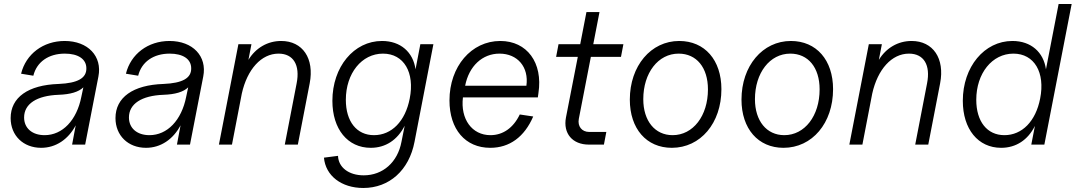

<svg xmlns="http://www.w3.org/2000/svg" viewBox="-20 -720 5356 956"><path d="M185 16C258 16 320 -26 357 -96L339 0H404L470 -339C490 -440 418 -516 302 -516C195 -516 109 -451 85 -353L146 -343C163 -412 222 -453 303 -453C369 -453 410 -426 410 -380C411 -331 367 -306 272 -302C120 -297 33 -235 33 -132C33 -45 96 16 185 16ZM202 -47C140 -47 100 -82 100 -135C100 -203 163 -244 272 -248C330 -250 371 -262 395 -285L385 -238C362 -121 291 -47 202 -47Z M707 16C780 16 842 -26 879 -96L861 0H926L992 -339C1012 -440 940 -516 824 -516C717 -516 631 -451 607 -353L668 -343C685 -412 744 -453 825 -453C891 -453 932 -426 932 -380C933 -331 889 -306 794 -302C642 -297 555 -235 555 -132C555 -45 618 16 707 16ZM724 -47C662 -47 622 -82 622 -135C622 -203 685 -244 794 -248C852 -250 893 -262 917 -285L907 -238C884 -121 813 -47 724 -47Z M1457 -305 1398 0H1463L1522 -305C1546 -429 1487 -516 1380 -516C1312 -516 1253 -481 1217 -422L1232 -500H1167L1070 0H1135L1184 -254C1211 -375 1281 -453 1367 -453C1441 -453 1475 -396 1457 -305Z M1789 216C1918 216 2017 128 2044 -14L2138 -500H2073L2049 -375C2037 -460 1975 -516 1882 -516C1742 -516 1635 -387 1635 -218C1635 -77 1711 16 1826 16C1900 16 1959 -23 1995 -94L1979 -14C1960 88 1886 153 1791 153C1716 153 1665 113 1663 56L1593 65C1601 155 1680 216 1789 216ZM1842 -47C1756 -47 1702 -115 1702 -223C1702 -355 1781 -453 1887 -453C1991 -453 2046 -359 2020 -229C1998 -116 1930 -47 1842 -47Z M2421 16C2517 16 2591 -38 2635 -140L2568 -150C2536 -83 2484 -47 2422 -47C2330 -47 2272 -127 2285 -235H2658L2661 -257C2684 -408 2604 -516 2471 -516C2327 -516 2218 -389 2218 -220C2218 -76 2297 16 2421 16ZM2601 -293H2296C2315 -391 2382 -453 2467 -453C2557 -453 2614 -386 2601 -293Z M2912 0H2987L2999 -63H2914C2877 -63 2855 -91 2862 -128L2922 -437H3072L3084 -500H2934L2965 -660H2900L2869 -500H2761L2749 -437H2857L2798 -135C2783 -56 2830 0 2912 0Z M3325 16C3468 16 3572 -107 3572 -276C3572 -421 3489 -516 3362 -516C3221 -516 3116 -392 3116 -224C3116 -79 3199 16 3325 16ZM3329 -47C3241 -47 3183 -118 3183 -226C3183 -357 3257 -453 3359 -453C3448 -453 3505 -384 3505 -275C3505 -143 3431 -47 3329 -47Z M3881 16C4024 16 4128 -107 4128 -276C4128 -421 4045 -516 3918 -516C3777 -516 3672 -392 3672 -224C3672 -79 3755 16 3881 16ZM3885 -47C3797 -47 3739 -118 3739 -226C3739 -357 3813 -453 3915 -453C4004 -453 4061 -384 4061 -275C4061 -143 3987 -47 3885 -47Z M4596 -305 4537 0H4602L4661 -305C4685 -429 4626 -516 4519 -516C4451 -516 4392 -481 4356 -422L4371 -500H4306L4209 0H4274L4323 -254C4350 -375 4420 -453 4506 -453C4580 -453 4614 -396 4596 -305Z M4965 16C5039 16 5098 -23 5133 -93L5115 0H5180L5316 -700H5251L5188 -375C5176 -460 5114 -516 5021 -516C4881 -516 4774 -387 4774 -218C4774 -77 4850 16 4965 16ZM4981 -47C4895 -47 4841 -115 4841 -223C4841 -355 4920 -453 5026 -453C5130 -453 5185 -359 5159 -229C5137 -116 5069 -47 4981 -47Z"/></svg>

Font: Uncut Sans Book Italic
Style: Regular
Weight: 350
Italic angle: -11°
Designer: Kasper Nordkvist
Foundry: UNCUT.wtf
Version: Version 1.304;Glyphs 3.2 (3246)